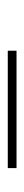

<svg xmlns="http://www.w3.org/2000/svg" viewBox="196 -942 62 494"><g transform="rotate(90 227.0 -695.0)"><path d="M110.5 -684V-706.5H412.5V-684Z"/></g></svg>

Font: Imbue 50pt Light
Style: Regular
Weight: 300
Designer: Tyler Finck
Foundry: Etcetera Type Company
Version: Version 1.102; ttfautohint (v1.8.3)